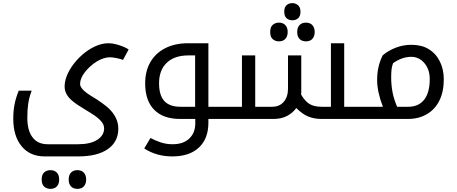

<svg xmlns="http://www.w3.org/2000/svg" viewBox="-20 -762 2928 1230"><path d="M303 448Q280 448 263.5 434Q247 420 247 388Q247 356 263.5 342Q280 328 303 328Q329 328 344 343.5Q359 359 359 388Q359 417 344 432.5Q329 448 303 448ZM476 448Q450 448 435 432.5Q420 417 420 388Q420 359 435 343.5Q450 328 476 328Q503 328 517.5 344.5Q532 361 532 388Q532 415 517.5 431.5Q503 448 476 448Z M266 240Q172 240 118.5 175Q65 110 65 -1Q65 -53 73.5 -95Q82 -137 100 -181H183Q167 -139 161 -99.5Q155 -60 155 -7Q155 74 188.5 118Q222 162 285 162H481Q558 162 602.5 134Q647 106 647 60Q647 37 629 16Q611 -5 583.5 -23.5Q556 -42 527 -59Q467 -95 443 -116Q394 -157 394 -207Q394 -266 438 -333Q468 -377 507.5 -411.5Q547 -446 590.5 -465.5Q634 -485 675 -485Q698 -485 723 -478.5Q748 -472 770 -463Q792 -454 804 -445L768 -378Q755 -384 728 -389.5Q701 -395 684 -395Q663 -395 641 -387.5Q619 -380 600 -368Q555 -340 524 -300Q493 -260 493 -224Q493 -190 568 -145Q605 -123 631 -104Q657 -85 673 -71Q738 -11 738 62Q738 146 671 193Q604 240 481 240Z M1397 -78Q1402 -78 1402 -74V-5Q1402 0 1397 0H1216Q1211 0 1211 -5V-74Q1211 -78 1216 -78ZM1084 240Q982 240 904 189L944 122Q976 139 1010.5 150.5Q1045 162 1086 162Q1154 162 1192.5 125.5Q1231 89 1231 29V0H1133Q1026 0 968 -58.5Q910 -117 910 -228Q910 -307 943.5 -364.5Q977 -422 1039 -453.5Q1101 -485 1184 -485H1315V24Q1315 126 1254.5 183Q1194 240 1084 240ZM1230 -78V-407H1187Q1098 -407 1048.5 -360Q999 -313 999 -229Q999 -151 1033 -114.5Q1067 -78 1136 -78Z M1853 -632Q1831 -632 1816 -645Q1801 -658 1801 -687Q1801 -716 1816 -729Q1831 -742 1853 -742Q1874 -742 1889.5 -728.5Q1905 -715 1905 -687Q1905 -658 1889.5 -645Q1874 -632 1853 -632ZM1767 -497Q1744 -497 1727.5 -511Q1711 -525 1711 -557Q1711 -589 1727.5 -603Q1744 -617 1767 -617Q1794 -617 1808.5 -600.5Q1823 -584 1823 -557Q1823 -530 1808.5 -513.5Q1794 -497 1767 -497ZM1940 -497Q1914 -497 1899 -512.5Q1884 -528 1884 -557Q1884 -586 1899 -601.5Q1914 -617 1940 -617Q1967 -617 1981.5 -600.5Q1996 -584 1996 -557Q1996 -530 1981.5 -513.5Q1967 -497 1940 -497Z M2039 0Q1994 0 1956 -15Q1918 -30 1878 -70Q1856 -39 1819.5 -19.5Q1783 0 1732 0H1387Q1382 0 1382 -5V-74Q1382 -78 1387 -78H1530V-407H1615V-78H1723Q1771 -78 1798 -110Q1825 -142 1825 -194V-407H1910V-189Q1910 -181 1910 -172.5Q1910 -164 1909 -156Q1934 -113 1963.5 -95.5Q1993 -78 2039 -78H2100V-485H2185V-78H2319Q2324 -78 2324 -74V-5Q2324 0 2319 0Z M2309 0Q2304 0 2304 -5V-74Q2304 -78 2309 -78H2433Q2396 -174 2396 -249Q2396 -338 2432 -408Q2469 -439 2516.5 -457Q2564 -475 2615 -475Q2646 -475 2674 -468.5Q2702 -462 2725 -448Q2772 -420 2797.5 -369Q2823 -318 2823 -254Q2823 -174 2795 -118Q2767 -61 2714.5 -30.5Q2662 0 2595 0ZM2486 -266Q2486 -220 2494 -175Q2502 -130 2524 -78H2595Q2662 -78 2697.5 -123.5Q2733 -169 2733 -255Q2733 -318 2698.5 -358Q2664 -398 2615 -398Q2583 -398 2552.5 -386.5Q2522 -375 2498 -357Q2490 -336 2488 -314Q2486 -292 2486 -266Z"/></svg>

Font: Noto Kufi Arabic
Style: Regular
Weight: 400
Designer: Monotype Design Team, David Williams, Khaled Hosny
Foundry: Google LLC
Version: Version 2.109; ttfautohint (v1.8.4.7-5d5b)